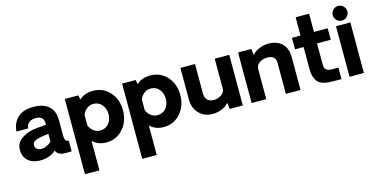

<svg xmlns="http://www.w3.org/2000/svg" viewBox="-92 -1248 3976 2015"><g transform="rotate(-15 1896.5 -240.5)"><path d="M210 7.8Q128.9 7.8 79.8 -35.2Q30.8 -78.1 30.8 -155.8Q30.8 -229 95.5 -274.4Q160.2 -319.8 255.9 -329.1L363.8 -338.9V-348.1Q363.8 -394 342.8 -414.1Q321.8 -434.1 279.8 -434.1Q181.6 -434.1 173.8 -350.1H45.9Q51.8 -439 109.4 -496.6Q167 -554.2 284.2 -554.2Q389.2 -554.2 448.5 -503.2Q507.8 -452.1 507.8 -347.2V-182.1Q507.8 -116.2 551.8 -116.2V0Q546.9 0 533.4 0.5Q520 1 512.2 1Q511.2 1 498.5 1Q485.8 1 482.9 1Q480 1 469 0.5Q458 0 454.1 -1Q450.2 -2 440.2 -3.9Q430.2 -5.9 425.5 -8.5Q420.9 -11.2 412.8 -15.6Q404.8 -20 399.9 -25.4Q395 -30.8 389.4 -37.8Q383.8 -44.9 379.9 -54.2Q356.9 -26.4 310.5 -9.3Q264.2 7.8 210 7.8ZM252 -106Q307.1 -106 363.8 -154.8V-240.2L289.1 -230Q186 -215.8 186 -165Q186 -138.2 204.6 -122.1Q223.1 -106 252 -106Z M930.7 -555.2Q1040.5 -555.2 1112.1 -476.1Q1183.6 -397 1183.6 -277.1Q1183.6 -157.2 1112.1 -76.2Q1040.5 4.9 930.7 4.9Q840.8 4.9 781.7 -51.8V269L624.5 268.1V-548.8H771.5L781.7 -501Q836.4 -555.2 930.7 -555.2ZM899.9 -132.8Q956.1 -132.8 991.5 -173.8Q1026.9 -214.8 1026.9 -276.9Q1026.9 -338.9 991.2 -380.4Q955.6 -421.9 899.9 -421.9Q859.9 -421.9 827.9 -397.5Q795.9 -373 781.7 -334V-220.2Q795.9 -181.2 827.9 -157Q859.9 -132.8 899.9 -132.8Z M1553.2 -555.2Q1663.1 -555.2 1734.6 -476.1Q1806.2 -397 1806.2 -277.1Q1806.2 -157.2 1734.6 -76.2Q1663.1 4.9 1553.2 4.9Q1463.4 4.9 1404.3 -51.8V269L1247.1 268.1V-548.8H1394L1404.3 -501Q1459 -555.2 1553.2 -555.2ZM1522.5 -132.8Q1578.6 -132.8 1614 -173.8Q1649.4 -214.8 1649.4 -276.9Q1649.4 -338.9 1613.8 -380.4Q1578.1 -421.9 1522.5 -421.9Q1482.4 -421.9 1450.4 -397.5Q1418.5 -373 1404.3 -334V-220.2Q1418.5 -181.2 1450.4 -157Q1482.4 -132.8 1522.5 -132.8Z M2411.6 -549.8V0H2270L2260.7 -68.8Q2231 -33.7 2183.3 -14.4Q2135.7 4.9 2085.9 4.9Q1995.1 4.9 1938 -54.4Q1880.9 -113.8 1880.9 -207V-549.8H2039.6V-226.1Q2039.6 -184.1 2064.2 -158.9Q2088.9 -133.8 2131.8 -133.8Q2179.7 -133.8 2216.8 -159.9Q2253.9 -186 2253.9 -226.1V-549.8Z M2835.4 -557.1Q2931.6 -557.1 2985.1 -504.6Q3038.6 -452.1 3038.6 -356V0H2879.4V-336.9Q2879.4 -418.9 2788.6 -418.9Q2739.7 -418.9 2703.1 -394Q2666.5 -369.1 2666.5 -328.1V0H2507.3V-549.8H2650.4L2659.7 -482.9Q2689.5 -517.1 2737.5 -537.1Q2785.6 -557.1 2835.4 -557.1Z M3414.6 1Q3370.6 1 3343 -1Q3315.4 -2.9 3282.5 -13.4Q3249.5 -23.9 3231 -43.5Q3212.4 -63 3199.5 -98.9Q3186.5 -134.8 3186.5 -187V-426.8H3093.3V-551.8H3186.5V-750H3332.5V-551.8H3481.4V-426.8H3332.5V-196.8Q3332.5 -154.8 3353.5 -139.4Q3374.5 -124 3414.6 -124H3483.4V1Z M3647 -590.8Q3614.7 -590.8 3591.6 -614Q3568.4 -637.2 3568.4 -670.2Q3568.4 -703.1 3591.8 -726.6Q3615.2 -750 3647 -750Q3680.2 -750 3703.6 -726.6Q3727.1 -703.1 3727.1 -670.2Q3727.1 -637.2 3703.6 -614Q3680.2 -590.8 3647 -590.8ZM3571.3 -549.8H3727.1V0H3571.3Z"/></g></svg>

Font: Oakes Grotesk
Style: Bold
Weight: 700
Designer: Samuel Oakes
Foundry: Samuel Oakes
Version: Version 1.0 | wf-rip DC20170320